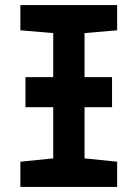

<svg xmlns="http://www.w3.org/2000/svg" viewBox="-20 -734 540 754"><path d="M440 -99 312 -112V-313H420V-431H312V-604L440 -615V-714H60V-615L189 -604V-431H80V-313H189V-112L60 -99V0H440Z"/></svg>

Font: Noto Sans Mono UI Condensed
Style: Bold
Weight: 700
Width: 3
Designer: Monotype Design team
Foundry: Monotype Imaging Inc.
Version: 1.000